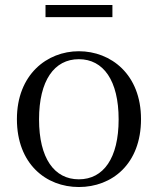

<svg xmlns="http://www.w3.org/2000/svg" viewBox="-20 -737 636 772"><path d="M297 15C430 15 547 -77 547 -258C547 -438 426 -531 297 -531C169 -531 48 -437 48 -258C48 -78 165 15 297 15ZM297 -16C198 -16 137 -101 137 -257C137 -413 198 -499 297 -499C396 -499 457 -413 457 -257C457 -101 396 -16 297 -16ZM163 -668H432V-717H163Z"/></svg>

Font: Noto Serif CJK TC
Style: Regular
Weight: 400
Designer: Ryoko NISHIZUKA 西塚涼子 (kana & ideographs); Frank Grießhammer (Latin, Greek & Cyrillic); Wenlong ZHANG 张文龙 (bopomofo); San
Foundry: Adobe
Version: Version 2.001;hotconv 1.1.0;makeotfexe 2.6.0